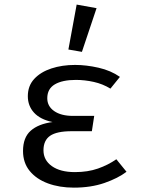

<svg xmlns="http://www.w3.org/2000/svg" viewBox="-20 -828 640 859"><path d="M391 -241H301Q234 -241 204.2 -220.5Q174.5 -200 174.5 -155.5Q174.5 -111.5 212 -84.8Q249.5 -58 315.5 -58Q373 -58 418.5 -74Q464 -90 500.5 -115.5L546 -59.5Q508 -30.5 447.5 -9.5Q387 11.5 310.5 11.5Q246 11.5 194.5 -7.5Q143 -26.5 113 -63Q83 -99.5 83 -152.5Q83 -212.5 117.2 -243Q151.5 -273.5 215 -282Q160 -293.5 132.2 -324Q104.5 -354.5 104.5 -397.5Q104.5 -444 133.2 -475Q162 -506 210 -521.8Q258 -537.5 316 -537.5Q366 -537.5 421 -525Q476 -512.5 516.5 -484L474 -431.5Q440 -452.5 399.5 -461.5Q359 -470.5 319.5 -470.5Q259 -470.5 225.2 -450.5Q191.5 -430.5 191.5 -388.5Q191.5 -352.5 222.5 -331Q253.5 -309.5 306.5 -309.5H401.5ZM323 -807.5 412 -791.5 346.5 -596 286 -606.5Z"/></svg>

Font: Fira Code Light
Style: Regular
Weight: 400
Monospace: yes
Version: Version 5.002